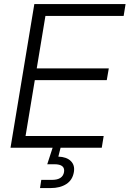

<svg xmlns="http://www.w3.org/2000/svg" viewBox="-20 -748 656 972"><path d="M33.2 0 153.8 -727.5H615.7L606 -667.5H210L166 -401.9H530.8L520.5 -342.3H156.2L109.4 -59.6H504.9L495.1 0ZM182.6 204.1 189 162.6H243.2Q297.4 162.6 304.2 123Q310.5 83.5 255.4 83.5H219.2L252.4 -18.6H288.6L286.6 0L275.4 44.9Q317.4 46.4 338.6 67.4Q359.9 88.4 354 123Q347.2 163.6 315.7 183.8Q284.2 204.1 236.3 204.1Z"/></svg>

Font: Inter Display Light
Style: Italic
Weight: 300
Italic angle: -9.39999°
Designer: Rasmus Andersson
Foundry: rsms
Version: Version 4.000;git-a52131595